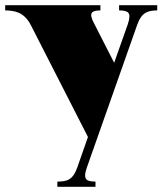

<svg xmlns="http://www.w3.org/2000/svg" viewBox="-33 -520 626 740"><path d="M188 180V200H335V180C301 179 285 174 302 125L496 -425C514 -475 539 -479 573 -480V-500H426V-480C460 -479 476 -474 459 -425L407 -278L329 -431C307 -473 322 -479 354 -480V-500H-13V-480C22 -479 60 -475 87 -421L306 8L265 125C247 177 222 179 188 180Z"/></svg>

Font: Sprat Condensed Black
Style: Regular
Weight: 900
Designer: Ethan Nakache
Foundry: Collletttivo
Version: Version 2.000;Glyphs 3.2 (3217)